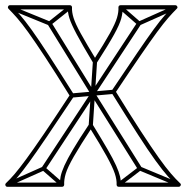

<svg xmlns="http://www.w3.org/2000/svg" viewBox="-28 -708 713 736"><path d="M501 -58 515 -66 335 -353Q335 -353 335 -353Q335 -353 335 -353L169 -622L155 -614L321 -345Q321 -345 321 -345Q321 -345 321 -345ZM132 -66 146 -58 335 -345Q335 -345 335 -345Q335 -345 335 -345L512 -614L498 -622L321 -353Q321 -353 321 -353Q321 -353 321 -353ZM205 6 215 -6 144 -68Q143 -70 140.5 -70.5Q138 -71 136 -69L-3 -7L3 7L142 -55Q144 -56 138 -57Q132 -58 134 -56ZM13 -687 7 -673 159 -611Q161 -610 163.5 -610.5Q166 -611 167 -612L245 -674L235 -686L157 -624Q156 -623 161.5 -623.5Q167 -624 165 -625ZM654 7 660 -7 511 -69Q509 -70 507 -70Q505 -70 503 -68L422 -6L432 6L513 -56Q515 -57 509 -56.5Q503 -56 505 -55ZM439 -686 429 -674 500 -612Q502 -611 504 -610.5Q506 -610 508 -611L647 -673L641 -687L502 -625Q500 -624 506 -623.5Q512 -623 510 -624ZM247 -350 249 -334 329 -341Q329 -341 329 -341Q329 -341 329 -341L408 -348L406 -364L327 -357Q327 -357 327 -357Q327 -357 327 -357ZM344 -470 328 -472 320 -350Q320 -350 320 -350Q320 -350 320 -350L312 -228L328 -226L336 -348Q336 -348 336 -348Q336 -348 336 -348ZM414 -352Q472 -439 510.5 -495Q549 -551 574 -585Q599 -619 616.5 -639Q634 -659 649 -674Q654 -678 651.5 -683Q649 -688 644 -688H434Q430 -688 428 -685.5Q426 -683 426 -680Q427 -662 420.5 -640Q414 -618 393 -580Q372 -542 329 -475H343Q303 -541 282 -579Q261 -617 254 -639.5Q247 -662 248 -680Q248 -683 246 -685.5Q244 -688 240 -688H10Q5 -688 3 -683Q1 -678 5 -674Q20 -659 38 -638.5Q56 -618 81.5 -582.5Q107 -547 145.5 -488.5Q184 -430 241 -338V-346Q180 -253 139.5 -193.5Q99 -134 72.5 -98Q46 -62 28.5 -41.5Q11 -21 -5 -6Q-9 -2 -7 3Q-5 8 0 8H210Q214 8 216 5.5Q218 3 218 0Q217 -19 224 -42.5Q231 -66 255 -108Q279 -150 327 -223H313Q358 -151 381 -109Q404 -67 412 -43Q420 -19 419 0Q419 3 421 5.5Q423 8 427 8H657Q662 8 664.5 3Q667 -2 662 -6Q646 -21 627 -43Q608 -65 580.5 -103.5Q553 -142 512.5 -204Q472 -266 414 -360ZM400 -360Q398 -356 400 -352Q459 -257 499.5 -194Q540 -131 568 -92.5Q596 -54 616 -31.5Q636 -9 652 6L657 -8H427L435 0Q436 -15 432 -32Q428 -49 417 -73.5Q406 -98 384 -136Q362 -174 327 -231Q325 -235 320.5 -235Q316 -235 313 -231Q275 -174 252.5 -136Q230 -98 219 -73.5Q208 -49 204.5 -32Q201 -15 202 0L210 -8H0L5 6Q22 -9 40 -30Q58 -51 84.5 -87.5Q111 -124 152 -184.5Q193 -245 255 -338Q257 -342 255 -346Q197 -438 158 -498Q119 -558 93 -594Q67 -630 49 -650.5Q31 -671 15 -686L10 -672H240L232 -680Q231 -661 238 -638.5Q245 -616 266 -576.5Q287 -537 329 -467Q331 -463 336 -463Q341 -463 343 -467Q388 -537 409.5 -576Q431 -615 437 -638Q443 -661 442 -680L434 -672H644L639 -686Q623 -671 605 -651Q587 -631 561.5 -596Q536 -561 497.5 -504.5Q459 -448 400 -360Z"/></svg>

Font: Tilt Prism
Style: Regular
Weight: 400
Version: Version 1.000